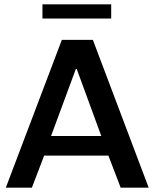

<svg xmlns="http://www.w3.org/2000/svg" viewBox="-20 -871 717 891"><path d="M7 0 267 -686H411L670 0H540L483 -149H185L128 0ZM217 -240H450L336 -551H332ZM177 -785V-851H496V-785Z"/></svg>

Font: Chivo Medium Medium
Style: Regular
Weight: 500
Version: Version 2.002